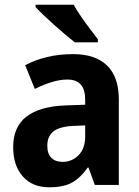

<svg xmlns="http://www.w3.org/2000/svg" viewBox="-20 -786 589 816"><path d="M291 -556Q385 -556 435 -507.5Q485 -459 485 -363V0H383L356 -74H353Q322 -30 286 -10Q250 10 189 10Q118 10 77 -36Q36 -82 36 -161Q36 -247 92.5 -290.5Q149 -334 259 -338L342 -341V-360Q342 -407 322.5 -427.5Q303 -448 266 -448Q235 -448 199.5 -437Q164 -426 128 -408L87 -509Q128 -531 179.5 -543.5Q231 -556 291 -556ZM292 -251Q232 -248 206.5 -227Q181 -206 181 -167Q181 -132 198.5 -115Q216 -98 245 -98Q286 -98 314 -126.5Q342 -155 342 -206V-253ZM293 -766Q305 -744 324 -716.5Q343 -689 362.5 -663Q382 -637 396 -619V-606H298Q281 -619 258 -638.5Q235 -658 210.5 -680Q186 -702 165 -722Q144 -742 131 -756V-766Z"/></svg>

Font: Noto Sans Lao UI SemCond
Style: Bold
Weight: 700
Width: 4
Designer: Monotype Design Team
Foundry: Monotype Imaging Inc.
Version: Version 2.000; ttfautohint (v1.8.4.7-5d5b)